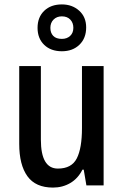

<svg xmlns="http://www.w3.org/2000/svg" viewBox="-20 -839 559 869"><path d="M449 -540V0H371L359 -71H353Q333 -31 298 -10.5Q263 10 220 10Q141 10 104 -41.5Q67 -93 67 -188V-540H165V-207Q165 -76 242 -76Q304 -76 327.5 -122Q351 -168 351 -259V-540ZM260 -607Q210 -607 180 -636Q150 -665 150 -713Q150 -761 180 -790Q210 -819 260 -819Q307 -819 338.5 -790.5Q370 -762 370 -715Q370 -666 339.5 -636.5Q309 -607 260 -607ZM260 -663Q283 -663 297.5 -676.5Q312 -690 312 -713Q312 -736 298 -750.5Q284 -765 260 -765Q237 -765 222.5 -750.5Q208 -736 208 -713Q208 -690 221 -676.5Q234 -663 260 -663Z"/></svg>

Font: Noto Sans Gurmukhi Condensed Medium
Style: Regular
Weight: 500
Width: 3
Designer: Jelle Bosma - Monotype Design Team
Foundry: Monotype Imaging Inc.
Version: Version 2.004; ttfautohint (v1.8.4.7-5d5b)